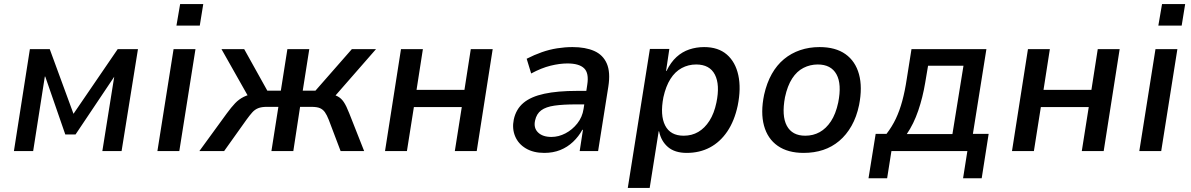

<svg xmlns="http://www.w3.org/2000/svg" viewBox="-20 -738 5820 938"><path d="M48 0 126 -498H223L339 -182L555 -498H654L574 0H480L538 -363L349 -81H299L201 -364H199L142 0Z M842 -613 860 -718H973L956 -613ZM749 0 828 -498H935L856 0Z M954 0 1088 -184Q1110 -214 1128.5 -233.5Q1147 -253 1171 -265Q1195 -277 1229 -281L1201 -252L1062 -498H1173L1286 -295H1352L1384 -498H1491L1459 -295H1521L1699 -498H1817L1602 -252L1585 -281Q1613 -276 1630 -267Q1647 -258 1659.5 -239.5Q1672 -221 1686 -185L1759 0H1644L1586 -153Q1577 -176 1567.5 -189.5Q1558 -203 1543.5 -209.5Q1529 -216 1501 -216H1446L1413 0H1306L1340 -216H1283Q1258 -216 1241.5 -209.5Q1225 -203 1212.5 -189Q1200 -175 1184 -153L1075 0Z M1861 0 1939 -498H2046L2015 -299H2249L2280 -498H2387L2309 0H2202L2236 -215H2002L1968 0Z M2639 9Q2586 9 2549 -13Q2512 -35 2496.5 -72.5Q2481 -110 2490 -154Q2501 -205 2537.5 -235.5Q2574 -266 2639 -280Q2704 -294 2799 -294H2861L2851 -228H2794Q2731 -228 2689 -222Q2647 -216 2624 -199Q2601 -182 2594 -149Q2586 -113 2608.5 -91Q2631 -69 2674 -69Q2709 -69 2742.5 -86.5Q2776 -104 2800.5 -135Q2825 -166 2831 -206L2849 -324Q2858 -381 2833.5 -404.5Q2809 -428 2752 -428Q2714 -428 2669.5 -417Q2625 -406 2575 -379L2553 -451Q2590 -470 2627 -483Q2664 -496 2702 -502Q2740 -508 2777 -508Q2840 -508 2883 -489Q2926 -470 2944.5 -427.5Q2963 -385 2952 -315L2902 0H2812L2828 -104H2825Q2807 -71 2779.5 -45Q2752 -19 2717 -5Q2682 9 2639 9Z M3047 180 3155 -499H3250L3234 -391H3236Q3257 -434 3285 -459.5Q3313 -485 3347.5 -496.5Q3382 -508 3420 -508Q3489 -508 3531 -471.5Q3573 -435 3587 -370.5Q3601 -306 3584 -222Q3568 -147 3533 -95.5Q3498 -44 3448 -17.5Q3398 9 3335 9Q3277 9 3243.5 -19.5Q3210 -48 3200 -96L3198 -97L3154 180ZM3320 -75Q3360 -75 3391.5 -93.5Q3423 -112 3446 -148Q3469 -184 3480 -237Q3498 -324 3472.5 -373.5Q3447 -423 3381 -423Q3343 -423 3310.5 -405.5Q3278 -388 3255.5 -352.5Q3233 -317 3221 -263Q3204 -175 3229.5 -125Q3255 -75 3320 -75Z M3906 9Q3829 9 3779.5 -25.5Q3730 -60 3712.5 -124Q3695 -188 3713 -275Q3726 -333 3750.5 -376.5Q3775 -420 3810 -449Q3845 -478 3889 -493Q3933 -508 3984 -508Q4062 -508 4110.5 -473.5Q4159 -439 4176.5 -375.5Q4194 -312 4177 -225Q4165 -167 4140 -123Q4115 -79 4080 -49.5Q4045 -20 4001.5 -5.5Q3958 9 3906 9ZM3914 -75Q3953 -75 3984.5 -92.5Q4016 -110 4039.5 -145.5Q4063 -181 4075 -237Q4093 -327 4066.5 -375Q4040 -423 3975 -423Q3938 -423 3905.5 -406.5Q3873 -390 3850 -354.5Q3827 -319 3815 -263Q3798 -172 3824 -123.5Q3850 -75 3914 -75Z M4223 133 4258 -84H4311Q4338 -119 4356.5 -158Q4375 -197 4388 -245Q4401 -293 4410 -353L4433 -498H4799L4733 -84H4810L4776 133H4685L4706 0H4335L4314 133ZM4410 -83H4633L4687 -417H4514L4500 -334Q4488 -262 4466 -197.5Q4444 -133 4410 -83Z M4924 0 5002 -498H5109L5078 -299H5312L5343 -498H5450L5372 0H5265L5299 -215H5065L5031 0Z M5639 -613 5657 -718H5770L5753 -613ZM5546 0 5625 -498H5732L5653 0Z"/></svg>

Font: Nunito Sans 7pt SemiCondensed SemiBold
Style: Italic
Weight: 600
Width: 4
Italic angle: -9°
Designer: Vernon Adams
Foundry: Vernon Adams
Version: Version 3.101;gftools[0.9.27]